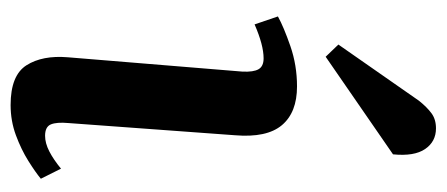

<svg xmlns="http://www.w3.org/2000/svg" viewBox="-260 -568 842 362"><g transform="rotate(90 161.0 -387.0)"><path d="M115 -423Q116 -444 110.5 -453.5Q105 -463 90 -463Q65 -463 26 -446L11 -490Q31 -501 67 -513.5Q103 -526 143 -526Q192 -526 216 -497.5Q240 -469 235 -409L212 -95Q210 -73 214.5 -62Q219 -51 236 -51Q250 -51 265.5 -59Q281 -67 298 -81L317 -43Q305 -33 283.5 -19.5Q262 -6 235 4Q208 14 178 14Q122 14 103 -16Q84 -46 88 -94ZM170 -756Q182 -771 193.5 -779.5Q205 -788 222 -788Q247 -788 261 -767.5Q275 -747 271 -707L87 -580L64 -604Z"/></g></svg>

Font: Literata 36pt SemiBold
Style: Italic
Weight: 600
Italic angle: -2°
Designer: Latin by Veronika Burian and Jose Scaglione. Greek by Irene Vlachou. Cyrillic by Vera Evstafieva
Foundry: TypeTogether
Version: Version 3.002